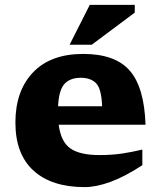

<svg xmlns="http://www.w3.org/2000/svg" viewBox="-20 -752 656 785"><path d="M320 -531.5Q451 -531.5 510.5 -463.2Q570 -395 575 -242H220Q229 -172 268 -145Q307 -118 386.5 -118Q438.5 -118 480.8 -124.5Q523 -131 562 -140.5V-76.5Q488 -28.5 430.2 -7.8Q372.5 13 326 13Q191.5 13 117.2 -54.2Q43 -121.5 43 -251Q43 -380.5 115 -456Q187 -531.5 320 -531.5ZM310.5 -434Q266.5 -434 243.5 -408.8Q220.5 -383.5 217.5 -317.5H397.5Q395 -388.5 373.2 -411.2Q351.5 -434 310.5 -434ZM264.5 -569 347 -732H531V-700.5L355 -569Z"/></svg>

Font: Newsreader 6pt
Style: Bold
Weight: 700
Designer: Hugues Gentile
Foundry: Production Type
Version: Version 1.003; ttfautohint (v1.8.3)